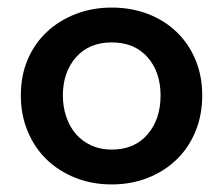

<svg xmlns="http://www.w3.org/2000/svg" viewBox="-20 -479 589 507"><path d="M275 8Q223 8 179 -9.5Q135 -27 103 -58Q71 -89 53 -132.5Q35 -176 35 -227Q35 -279 53 -321.5Q71 -364 103.5 -394.5Q136 -425 180 -442Q224 -459 275 -459Q327 -459 371 -442Q415 -425 447 -394Q479 -363 496.5 -320.5Q514 -278 514 -227Q514 -175 496 -131.5Q478 -88 445.5 -57Q413 -26 369.5 -9Q326 8 275 8ZM275 -84Q335 -84 369.5 -124Q404 -164 404 -227Q404 -289 369.5 -328Q335 -367 275 -367Q215 -367 180.5 -327.5Q146 -288 146 -227Q146 -197 155 -170.5Q164 -144 180.5 -125Q197 -106 221 -95Q245 -84 275 -84Z"/></svg>

Font: Tilda Sans Semibold
Style: Regular
Weight: 600
Designer: ParaType Ltd
Foundry: ParaType Ltd
Version: Version 1.009